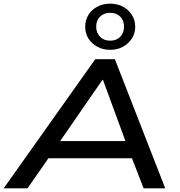

<svg xmlns="http://www.w3.org/2000/svg" viewBox="-37 -1028 982 1048"><path d="M-17 0 483 -705H590L865 0H747L669 -201L721 -164H184L253 -201L113 0ZM522 -592 272 -230 239 -258H695L658 -230L525 -592ZM564 -756Q525 -756 494 -773Q463 -790 445.5 -818Q428 -846 428 -882Q428 -918 445.5 -946.5Q463 -975 494 -991.5Q525 -1008 564 -1008Q604 -1008 634.5 -991.5Q665 -975 683 -946.5Q701 -918 701 -882Q701 -846 683 -818Q665 -790 634.5 -773Q604 -756 564 -756ZM564 -806Q599 -806 619.5 -827.5Q640 -849 640 -883Q640 -916 619.5 -937Q599 -958 564 -958Q530 -958 509 -937Q488 -916 488 -883Q488 -849 509 -827.5Q530 -806 564 -806Z"/></svg>

Font: Nunito Sans 10pt Expanded SemiBold
Style: Italic
Weight: 600
Width: 7
Italic angle: -9°
Designer: Vernon Adams
Foundry: Vernon Adams
Version: Version 3.101;gftools[0.9.27]